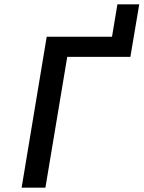

<svg xmlns="http://www.w3.org/2000/svg" viewBox="-20 -868 664 888"><path d="M196 -698H498L523 -848H624L583 -605H291L190 0H80Z"/></svg>

Font: IBM Plex Mono Medium
Style: Italic
Weight: 500
Italic angle: -9°
Monospace: yes
Designer: Mike Abbink, Paul van der Laan, Pieter van Rosmalen
Foundry: Bold Monday
Version: Version 2.3